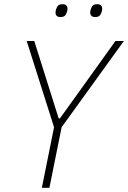

<svg xmlns="http://www.w3.org/2000/svg" viewBox="-20 -893 609 913"><path d="M179 0 237 -288 107 -698H143L259 -330H265L529 -698H569L273 -288L215 0ZM267 -812Q255 -812 249.5 -818Q244 -824 244 -832Q244 -841 247 -850Q251 -862 257.5 -867.5Q264 -873 278 -873Q290 -873 295.5 -867Q301 -861 301 -853Q301 -844 298 -835Q294 -823 287.5 -817.5Q281 -812 267 -812ZM432 -812Q420 -812 414.5 -818Q409 -824 409 -832Q409 -841 412 -850Q416 -862 422.5 -867.5Q429 -873 443 -873Q455 -873 460.5 -867Q466 -861 466 -853Q466 -844 463 -835Q459 -823 452.5 -817.5Q446 -812 432 -812Z"/></svg>

Font: IBM Plex Sans Condensed ExtraLight
Style: Italic
Weight: 200
Width: 3
Italic angle: -11°
Designer: Mike Abbink, Paul van der Laan, Pieter van Rosmalen
Foundry: Bold Monday
Version: Version 1.3